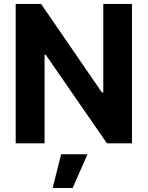

<svg xmlns="http://www.w3.org/2000/svg" viewBox="-20 -727 749 974"><path d="M649.4 0H522.5L211.9 -449.2H206.1V0H59.6V-707H188.5L497.1 -257.8H503.9V-707H649.4ZM290 55.7H423.8L348.6 226.6H247.1Z"/></svg>

Font: Pretendard JP
Style: Bold
Weight: 700
Designer: Base glyphs from Inter by Rasmus Andersson; Hangeul glyphs from Noto Sans CJK(Source Han Sans) by Jang Soo-young and Kan
Foundry: Kil Hyung-jin
Version: Version 1.309